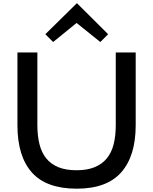

<svg xmlns="http://www.w3.org/2000/svg" viewBox="-20 -1126 922 1156"><path d="M631 -920 584 -873 442 -987H440L300 -873L253 -920L442 -1106H444ZM797 -372Q797 -187 710 -88.5Q623 10 442 10Q259 10 172 -87.5Q85 -185 85 -372V-810H205V-373Q205 -309 217.5 -258.5Q230 -208 258 -173Q286 -138 331 -119.5Q376 -101 441 -101Q505 -101 550 -119.5Q595 -138 623.5 -173Q652 -208 664.5 -258.5Q677 -309 677 -373V-810H797Z"/></svg>

Font: TypoPRO Sinkin Sans
Style: 500 Medium
Weight: 500
Designer: Keith Bates
Foundry: K-Type
Version: Sinkin Sans (version 1.0)  by Keith Bates   •   © 2014   www